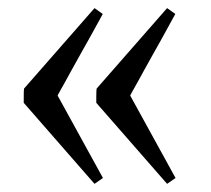

<svg xmlns="http://www.w3.org/2000/svg" viewBox="-20 -466 525 478"><path d="M39.1 -210V-227.1Q39.1 -233.9 39.3 -239.3Q39.6 -244.6 40 -245.6L215.3 -445.8L235.8 -431.2L231 -422.4Q226.1 -413.6 218.3 -399.2Q210.4 -384.8 200.2 -366.5Q189.9 -348.1 179.2 -329.1Q168.5 -310.1 158.4 -291.7Q148.4 -273.4 140.6 -259.3Q132.8 -245.1 127.9 -236.6Q123 -228 123.5 -228L236.3 -22.9L215.3 -8.3ZM219.7 -210V-227.1Q219.7 -233.9 220 -239.3Q220.2 -244.6 220.7 -245.6L396 -445.8L416.5 -431.2L411.6 -422.4Q406.7 -413.6 398.9 -399.2Q391.1 -384.8 380.9 -366.5Q370.6 -348.1 359.9 -329.1Q349.1 -310.1 339.1 -291.7Q329.1 -273.4 321.3 -259.3Q313.5 -245.1 308.6 -236.6Q303.7 -228 304.2 -228L417 -22.9L396 -8.3Z"/></svg>

Font: Gentium Plus Eur
Style: Regular
Weight: 400
Designer: J. Victor Gaultney, Annie Olsen, Iska Routamaa, Becca Hirsbrunner
Foundry: SIL International
Version: Version 5.000